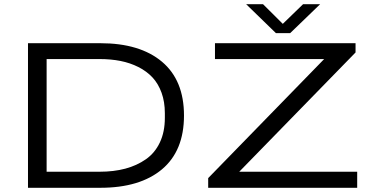

<svg xmlns="http://www.w3.org/2000/svg" viewBox="-20 -891 1771 911"><path d="M1147.9 -871.1H1228L1321.8 -777.8L1418 -871.1H1499L1356.9 -733.9H1289.1ZM112.8 0V-686H456.1Q644 -686 748.5 -598.1Q853 -510.3 853 -342.8Q853 -175.3 748.5 -87.6Q644 0 456.1 0ZM967.8 0V-45.9L1518.1 -610.8H1000V-686H1667V-642.1L1115.2 -76.2H1674.8V0ZM201.2 -76.2H453.1Q520 -76.2 574.7 -90.8Q629.4 -105.5 672.1 -135.3Q714.8 -165 738.5 -215.1Q762.2 -265.1 762.2 -332V-354Q762.2 -407.7 746.6 -450.9Q731 -494.1 703.4 -523.7Q675.8 -553.2 636.5 -573Q597.2 -592.8 551.5 -601.8Q505.9 -610.8 453.1 -610.8H201.2Z"/></svg>

Font: Archivo Expanded Light
Style: Regular
Weight: 300
Width: 7
Designer: Hector Gatti
Foundry: Omnibus-Type
Version: Version 2.001